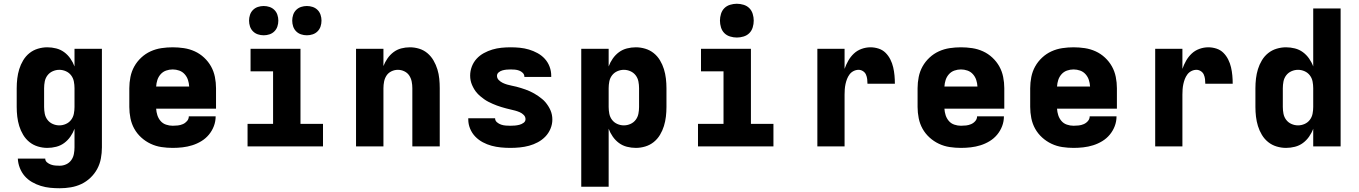

<svg xmlns="http://www.w3.org/2000/svg" viewBox="-20 -780 7240 1023"><path d="M298 223Q272 223 247 220.5Q222 218 197.5 210.5Q173 203 150.5 190Q128 177 111.5 158Q95 139 85.5 114.5Q76 90 75 65H221Q221 77 230.5 85Q240 93 251.5 97Q263 101 274.5 102Q286 103 298 103Q316 103 332.5 95.5Q349 88 359.5 73.5Q370 59 373.5 41Q377 23 377 5V-94Q369 -72 355 -52Q341 -32 322 -18Q303 -4 279.5 2Q256 8 232 8Q207 8 182 0.5Q157 -7 137 -23Q117 -39 103.5 -61.5Q90 -84 82.5 -108.5Q75 -133 72 -158.5Q69 -184 69 -210V-310Q69 -336 72 -361.5Q75 -387 82.5 -411.5Q90 -436 103.5 -458.5Q117 -481 137 -497Q157 -513 182 -520.5Q207 -528 232 -528Q256 -528 279.5 -522Q303 -516 322 -502Q341 -488 355 -468Q369 -448 377 -426V-520H523V5Q523 35 517.5 64.5Q512 94 498 120Q484 146 462 167Q440 188 413.5 200.5Q387 213 357.5 218Q328 223 298 223ZM296 -112Q314 -112 331 -119.5Q348 -127 359 -141.5Q370 -156 373.5 -174Q377 -192 377 -210V-310Q377 -328 373.5 -346Q370 -364 359 -378.5Q348 -393 331 -400.5Q314 -408 296 -408Q278 -408 261 -400.5Q244 -393 233 -378.5Q222 -364 218.5 -346Q215 -328 215 -310V-210Q215 -192 218.5 -174Q222 -156 233 -141.5Q244 -127 261 -119.5Q278 -112 296 -112Z M900 8Q870 8 840 3.5Q810 -1 782.5 -14Q755 -27 732.5 -47.5Q710 -68 695.5 -94Q681 -120 675 -150Q669 -180 669 -210V-310Q669 -340 675 -370Q681 -400 695.5 -426Q710 -452 732.5 -473Q755 -494 782.5 -506.5Q810 -519 840 -523.5Q870 -528 900 -528Q930 -528 960 -523.5Q990 -519 1017.5 -506.5Q1045 -494 1067.5 -473Q1090 -452 1104.5 -426Q1119 -400 1125 -370Q1131 -340 1131 -310V-201H812Q813 -183 818.5 -166Q824 -149 835.5 -135.5Q847 -122 864.5 -116Q882 -110 900 -110Q914 -110 927.5 -111.5Q941 -113 954 -118.5Q967 -124 976.5 -135Q986 -146 986 -160H1129Q1129 -133 1119.5 -108Q1110 -83 1093 -62.5Q1076 -42 1053 -28Q1030 -14 1004.5 -6Q979 2 952.5 5Q926 8 900 8ZM812 -319H988Q987 -337 981.5 -354Q976 -371 964 -384.5Q952 -398 935 -404Q918 -410 900 -410Q882 -410 865 -404Q848 -398 836 -384.5Q824 -371 818.5 -354Q813 -337 812 -319Z M1299 0V-120H1435V-400H1315V-520H1581V-120H1701V0ZM1615 -592Q1599 -592 1584 -597Q1569 -602 1558 -613Q1547 -624 1542 -639Q1537 -654 1537 -670Q1537 -686 1542 -701Q1547 -716 1558 -727Q1569 -738 1584 -743Q1599 -748 1615 -748Q1631 -748 1646 -743Q1661 -738 1672 -727Q1683 -716 1688 -701Q1693 -686 1693 -670Q1693 -654 1688 -639Q1683 -624 1672 -613Q1661 -602 1646 -597Q1631 -592 1615 -592ZM1385 -592Q1369 -592 1354 -597Q1339 -602 1328 -613Q1317 -624 1312 -639Q1307 -654 1307 -670Q1307 -686 1312 -701Q1317 -716 1328 -727Q1339 -738 1354 -743Q1369 -748 1385 -748Q1401 -748 1416 -743Q1431 -738 1442 -727Q1453 -716 1458 -701Q1463 -686 1463 -670Q1463 -654 1458 -639Q1453 -624 1442 -613Q1431 -602 1416 -597Q1401 -592 1385 -592Z M1877 0V-520H2023V-428Q2031 -449 2044.5 -468.5Q2058 -488 2076.5 -502Q2095 -516 2117.5 -522Q2140 -528 2164 -528Q2189 -528 2213.5 -520.5Q2238 -513 2257.5 -496.5Q2277 -480 2290 -457.5Q2303 -435 2310.5 -410.5Q2318 -386 2320.5 -360.5Q2323 -335 2323 -310V0H2177V-310Q2177 -328 2173.5 -345.5Q2170 -363 2160.5 -377.5Q2151 -392 2134.5 -400Q2118 -408 2100 -408Q2082 -408 2065.5 -400Q2049 -392 2039.5 -377.5Q2030 -363 2026.5 -345.5Q2023 -328 2023 -310V0Z M2699 8Q2674 8 2648.5 5.5Q2623 3 2599 -3.5Q2575 -10 2552.5 -22Q2530 -34 2512.5 -52Q2495 -70 2485 -94Q2475 -118 2475 -143V-150H2618V-149Q2618 -137 2628 -128.5Q2638 -120 2650 -116Q2662 -112 2674.5 -111Q2687 -110 2699 -110Q2711 -110 2723 -111Q2735 -112 2747 -115Q2759 -118 2769.5 -125.5Q2780 -133 2780 -145Q2780 -158 2770.5 -167.5Q2761 -177 2749.5 -182Q2738 -187 2725.5 -190.5Q2713 -194 2701 -196.5Q2689 -199 2676.5 -202.5Q2664 -206 2652 -209.5Q2640 -213 2628 -217.5Q2616 -222 2604.5 -227Q2593 -232 2581.5 -238Q2570 -244 2559.5 -251.5Q2549 -259 2539.5 -267Q2530 -275 2521.5 -284.5Q2513 -294 2506.5 -305Q2500 -316 2495 -327.5Q2490 -339 2487.5 -351.5Q2485 -364 2485 -377Q2485 -402 2494 -425.5Q2503 -449 2519.5 -467Q2536 -485 2558 -497Q2580 -509 2603.5 -516Q2627 -523 2651.5 -525.5Q2676 -528 2701 -528Q2726 -528 2750.5 -525.5Q2775 -523 2798.5 -516Q2822 -509 2844 -497Q2866 -485 2882.5 -467Q2899 -449 2908 -425.5Q2917 -402 2917 -377V-370H2774V-371Q2774 -383 2765.5 -391.5Q2757 -400 2746 -404Q2735 -408 2723.5 -409Q2712 -410 2701 -410Q2690 -410 2679 -409Q2668 -408 2657 -405Q2646 -402 2637 -394.5Q2628 -387 2628 -376Q2628 -363 2637.5 -353.5Q2647 -344 2658.5 -338.5Q2670 -333 2682 -329.5Q2694 -326 2706.5 -323.5Q2719 -321 2731.5 -318Q2744 -315 2756 -311Q2768 -307 2780 -303Q2792 -299 2803.5 -293.5Q2815 -288 2826 -282Q2837 -276 2847.5 -268.5Q2858 -261 2868 -253Q2878 -245 2886 -235.5Q2894 -226 2901 -215Q2908 -204 2913 -192.5Q2918 -181 2920.5 -168.5Q2923 -156 2923 -143Q2923 -118 2913 -94Q2903 -70 2885.5 -52Q2868 -34 2845.5 -22Q2823 -10 2799 -3.5Q2775 3 2749.5 5.5Q2724 8 2699 8Z M3077 215V-520H3223V-426Q3231 -448 3245 -468Q3259 -488 3278 -502Q3297 -516 3320.5 -522Q3344 -528 3368 -528Q3393 -528 3418 -520.5Q3443 -513 3463 -497Q3483 -481 3496.5 -458.5Q3510 -436 3517.5 -411.5Q3525 -387 3528 -361.5Q3531 -336 3531 -310V-210Q3531 -184 3528 -158.5Q3525 -133 3517.5 -108.5Q3510 -84 3496.5 -61.5Q3483 -39 3463 -23Q3443 -7 3418 0.5Q3393 8 3368 8Q3344 8 3320.5 2Q3297 -4 3278 -18Q3259 -32 3245 -52Q3231 -72 3223 -94V215ZM3304 -112Q3322 -112 3339 -119.5Q3356 -127 3367 -141.5Q3378 -156 3381.5 -174Q3385 -192 3385 -210V-310Q3385 -328 3381.5 -346Q3378 -364 3367 -378.5Q3356 -393 3339 -400.5Q3322 -408 3304 -408Q3286 -408 3269 -400.5Q3252 -393 3241 -378.5Q3230 -364 3226.5 -346Q3223 -328 3223 -310V-210Q3223 -192 3226.5 -174Q3230 -156 3241 -141.5Q3252 -127 3269 -119.5Q3286 -112 3304 -112Z M3699 0V-120H3835V-400H3715V-520H3981V-120H4101V0ZM3906 -580Q3888 -580 3870 -585.5Q3852 -591 3839.5 -603.5Q3827 -616 3821.5 -634Q3816 -652 3816 -670Q3816 -688 3821.5 -706Q3827 -724 3839.5 -736.5Q3852 -749 3870 -754.5Q3888 -760 3906 -760Q3924 -760 3942 -754.5Q3960 -749 3972.5 -736.5Q3985 -724 3990.5 -706Q3996 -688 3996 -670Q3996 -652 3990.5 -634Q3985 -616 3972.5 -603.5Q3960 -591 3942 -585.5Q3924 -580 3906 -580Z M4335 0V-520H4480V-413Q4488 -436 4500 -457Q4512 -478 4529.5 -494.5Q4547 -511 4570.5 -519.5Q4594 -528 4618 -528Q4640 -528 4661.5 -521Q4683 -514 4698.5 -498.5Q4714 -483 4724 -463Q4734 -443 4739 -421.5Q4744 -400 4746 -378Q4748 -356 4748 -334H4602Q4602 -346 4600.5 -358.5Q4599 -371 4594 -382.5Q4589 -394 4578 -401Q4567 -408 4555 -408Q4541 -408 4528 -401.5Q4515 -395 4506.5 -383.5Q4498 -372 4493 -359Q4488 -346 4485 -332Q4482 -318 4481 -304Q4480 -290 4480 -276V0Z M5100 8Q5070 8 5040 3.5Q5010 -1 4982.5 -14Q4955 -27 4932.5 -47.5Q4910 -68 4895.5 -94Q4881 -120 4875 -150Q4869 -180 4869 -210V-310Q4869 -340 4875 -370Q4881 -400 4895.5 -426Q4910 -452 4932.5 -473Q4955 -494 4982.5 -506.5Q5010 -519 5040 -523.5Q5070 -528 5100 -528Q5130 -528 5160 -523.5Q5190 -519 5217.5 -506.5Q5245 -494 5267.5 -473Q5290 -452 5304.5 -426Q5319 -400 5325 -370Q5331 -340 5331 -310V-201H5012Q5013 -183 5018.5 -166Q5024 -149 5035.5 -135.5Q5047 -122 5064.5 -116Q5082 -110 5100 -110Q5114 -110 5127.5 -111.5Q5141 -113 5154 -118.5Q5167 -124 5176.5 -135Q5186 -146 5186 -160H5329Q5329 -133 5319.5 -108Q5310 -83 5293 -62.5Q5276 -42 5253 -28Q5230 -14 5204.5 -6Q5179 2 5152.5 5Q5126 8 5100 8ZM5012 -319H5188Q5187 -337 5181.5 -354Q5176 -371 5164 -384.5Q5152 -398 5135 -404Q5118 -410 5100 -410Q5082 -410 5065 -404Q5048 -398 5036 -384.5Q5024 -371 5018.5 -354Q5013 -337 5012 -319Z M5700 8Q5670 8 5640 3.5Q5610 -1 5582.5 -14Q5555 -27 5532.5 -47.5Q5510 -68 5495.5 -94Q5481 -120 5475 -150Q5469 -180 5469 -210V-310Q5469 -340 5475 -370Q5481 -400 5495.5 -426Q5510 -452 5532.5 -473Q5555 -494 5582.5 -506.5Q5610 -519 5640 -523.5Q5670 -528 5700 -528Q5730 -528 5760 -523.5Q5790 -519 5817.5 -506.5Q5845 -494 5867.5 -473Q5890 -452 5904.5 -426Q5919 -400 5925 -370Q5931 -340 5931 -310V-201H5612Q5613 -183 5618.5 -166Q5624 -149 5635.5 -135.5Q5647 -122 5664.5 -116Q5682 -110 5700 -110Q5714 -110 5727.5 -111.5Q5741 -113 5754 -118.5Q5767 -124 5776.5 -135Q5786 -146 5786 -160H5929Q5929 -133 5919.5 -108Q5910 -83 5893 -62.5Q5876 -42 5853 -28Q5830 -14 5804.5 -6Q5779 2 5752.5 5Q5726 8 5700 8ZM5612 -319H5788Q5787 -337 5781.5 -354Q5776 -371 5764 -384.5Q5752 -398 5735 -404Q5718 -410 5700 -410Q5682 -410 5665 -404Q5648 -398 5636 -384.5Q5624 -371 5618.5 -354Q5613 -337 5612 -319Z M6135 0V-520H6280V-413Q6288 -436 6300 -457Q6312 -478 6329.5 -494.5Q6347 -511 6370.5 -519.5Q6394 -528 6418 -528Q6440 -528 6461.5 -521Q6483 -514 6498.5 -498.5Q6514 -483 6524 -463Q6534 -443 6539 -421.5Q6544 -400 6546 -378Q6548 -356 6548 -334H6402Q6402 -346 6400.5 -358.5Q6399 -371 6394 -382.5Q6389 -394 6378 -401Q6367 -408 6355 -408Q6341 -408 6328 -401.5Q6315 -395 6306.5 -383.5Q6298 -372 6293 -359Q6288 -346 6285 -332Q6282 -318 6281 -304Q6280 -290 6280 -276V0Z M6832 8Q6807 8 6782 0.5Q6757 -7 6737 -23Q6717 -39 6703.5 -61.5Q6690 -84 6682.5 -108.5Q6675 -133 6672 -158.5Q6669 -184 6669 -210V-310Q6669 -336 6672 -361.5Q6675 -387 6682.5 -411.5Q6690 -436 6703.5 -458.5Q6717 -481 6737 -497Q6757 -513 6782 -520.5Q6807 -528 6832 -528Q6856 -528 6879.5 -522Q6903 -516 6922 -502Q6941 -488 6955 -468Q6969 -448 6977 -426V-735H7123V0H6977V-94Q6969 -72 6955 -52Q6941 -32 6922 -18Q6903 -4 6879.5 2Q6856 8 6832 8ZM6896 -112Q6914 -112 6931 -119.5Q6948 -127 6959 -141.5Q6970 -156 6973.5 -174Q6977 -192 6977 -210V-310Q6977 -328 6973.5 -346Q6970 -364 6959 -378.5Q6948 -393 6931 -400.5Q6914 -408 6896 -408Q6878 -408 6861 -400.5Q6844 -393 6833 -378.5Q6822 -364 6818.5 -346Q6815 -328 6815 -310V-210Q6815 -192 6818.5 -174Q6822 -156 6833 -141.5Q6844 -127 6861 -119.5Q6878 -112 6896 -112Z"/></svg>

Font: Iosevka Heavy Extended
Style: Regular
Weight: 900
Width: 7
Monospace: yes
Designer: Belleve Invis
Foundry: Belleve Invis
Version: Version 32.5.0; ttfautohint (v1.8.4)